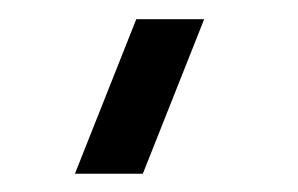

<svg xmlns="http://www.w3.org/2000/svg" viewBox="-20 38 318 205"><path d="M132.5 223.5 198 58.5H125.5L60 223.5Z"/></svg>

Font: Eudonet Medium
Style: Regular
Weight: 500
Designer: Mikhail Sharanda
Foundry: Mikhail Sharanda
Version: Version 4.503;Glyphs 3.1.2 (3151)